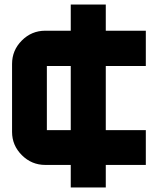

<svg xmlns="http://www.w3.org/2000/svg" viewBox="-20 -725 676 844"><path d="M621 -435H445V-153H621V0H445V99H291V0H179Q119 0 76 -43Q33 -86 33 -145V-444Q33 -504 76 -547Q119 -590 179 -590H291V-705H445V-590H621ZM291 -153V-435H186V-153Z"/></svg>

Font: Orbitron
Style: Black
Weight: 900
Designer: Matt McInerney
Foundry: Matt McInerney
Version: 1.000